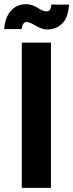

<svg xmlns="http://www.w3.org/2000/svg" viewBox="-36 -903 352 923"><path d="M209 0H68.8V-698.2H209ZM-16.1 -763.2Q-11.7 -820.3 17.1 -852.1Q44.9 -882.8 89.8 -882.8Q105.5 -882.8 120.1 -877.9L144 -866.2Q153.8 -859.4 166 -854Q176.3 -848.1 189 -848.1Q197.8 -848.1 204.1 -856Q209.5 -865.2 210.9 -880.9H295.9Q291.5 -818.4 264.2 -791Q235.8 -761.2 189.9 -761.2Q175.3 -761.2 162.1 -767.1Q147 -772 136.2 -778.8Q131.8 -781.7 123 -786.4Q114.3 -791 112.8 -792Q101.6 -796.9 90.8 -796.9Q72.3 -796.9 67.9 -763.2Z"/></svg>

Font: PoppinsZ SemiBold
Style: Regular
Weight: 600
Designer: Ninad Kale (Devanagari), Jonny Pinhorn (Latin)
Foundry: Indian Type Foundry
Version: Version 3.002;FEAKit 1.0